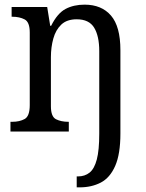

<svg xmlns="http://www.w3.org/2000/svg" viewBox="-20 -566 629 826"><path d="M310 240V193H315Q345 193 365.5 176.5Q386 160 396.5 120Q407 80 407 9V-346Q407 -411 385 -447Q363 -483 310 -483Q268 -483 244 -460.5Q220 -438 209.5 -400.5Q199 -363 199 -320V-109Q199 -64 221 -53Q243 -42 274 -42H276V0H25V-42H33Q64 -42 86 -54Q108 -66 108 -114V-426Q108 -471 86 -482.5Q64 -494 33 -494H30V-536H183L196 -455H200Q227 -509 262 -527.5Q297 -546 344 -546Q417 -546 457.5 -499Q498 -452 498 -350V8Q498 97 475.5 148Q453 199 413.5 219.5Q374 240 323 240Z"/></svg>

Font: Noto Serif Sinhala SemiCondensed
Style: Regular
Weight: 400
Width: 4
Designer: Jelle Bosma - Monotype Design Team
Foundry: Monotype Imaging Inc.
Version: Version 2.007; ttfautohint (v1.8.4.7-5d5b)